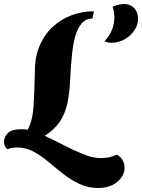

<svg xmlns="http://www.w3.org/2000/svg" viewBox="-51 -738 708 957"><path d="M504 -525Q494 -525 485.5 -527Q477 -529 470 -532Q498 -564 508.5 -593Q519 -622 519 -651Q519 -681 510 -704Q519 -709 535.5 -713.5Q552 -718 568 -718Q598 -718 617.5 -698Q637 -678 637 -642Q637 -615 619.5 -588Q602 -561 572 -543Q542 -525 504 -525ZM439 199Q387 199 344 178.5Q301 158 263 128Q225 98 189.5 68Q154 38 116 17.5Q78 -3 35 -3Q18 -3 6.5 -0.5Q-5 2 -13 6Q-22 1 -26.5 -9.5Q-31 -20 -31 -31Q-31 -55 -12 -74.5Q7 -94 58 -94Q71 -94 87 -91Q112 -138 116.5 -212Q121 -286 123 -390Q124 -462 149.5 -517Q175 -572 216.5 -608.5Q258 -645 310 -663.5Q362 -682 417 -682L410 -646Q376 -645 355 -620Q334 -595 323 -553Q312 -511 307 -458Q302 -405 299 -347Q296 -273 284 -220Q272 -167 245 -128.5Q218 -90 172 -61Q219 -39 268.5 -13.5Q318 12 365 31Q412 50 451 50Q472 50 492 46Q512 42 531 33Q551 43 560.5 61Q570 79 570 100Q570 123 554.5 146Q539 169 510 184Q481 199 439 199Z"/></svg>

Font: Sansita Swashed
Style: Bold
Weight: 700
Designer: Pablo Cosgaya
Foundry: Omnibus-Type
Version: Version 1.003; ttfautohint (v1.8.3)